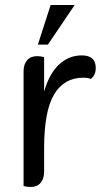

<svg xmlns="http://www.w3.org/2000/svg" viewBox="-20 -740 424 766"><path d="M74 2V-455Q74 -483 88 -499.5Q102 -516 128 -516Q143 -516 156 -512V-375Q177 -447 216 -483Q255 -519 306 -519Q362 -519 362 -469Q362 -440 342 -425Q332 -430 312 -430Q236 -430 196 -363.5Q156 -297 156 -148V-55Q156 -27 142 -10.5Q128 6 102 6Q87 6 74 2ZM182 -720H278L171 -562H131Z"/></svg>

Font: Thasadith
Style: Bold
Weight: 700
Designer: Cadson Demak Co.,Ltd.
Foundry: Cadson Demak Co.,Ltd.
Version: Version 1.000; ttfautohint (v1.6)